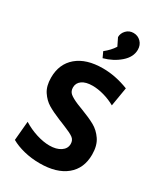

<svg xmlns="http://www.w3.org/2000/svg" viewBox="-234 -1056 1009 1166"><g transform="rotate(30 270.5 -472.5)"><path d="M45 -35 57 -169Q102 -141 151.5 -125.5Q201 -110 243 -110Q291 -110 321 -130Q351 -150 351 -183Q351 -210 331 -224.5Q311 -239 268 -256L244 -266Q239 -268 233 -270.5Q227 -273 219 -276Q163 -299 129 -319.5Q95 -340 70.5 -377Q46 -414 46 -473Q46 -569 111 -624Q176 -679 292 -679Q380 -679 472 -643L450 -511Q413 -532 370.5 -544Q328 -556 290 -556Q243 -556 217 -537.5Q191 -519 191 -488Q191 -461 209 -446Q227 -431 267 -414L308 -398Q366 -376 404 -355Q442 -334 469 -294.5Q496 -255 496 -192Q496 -95 430 -41Q364 13 246 13Q188 13 135.5 0Q83 -13 45 -35ZM240 -770Q279 -801 301 -836L275 -889Q275 -916 295 -937Q315 -958 345 -958Q376 -958 397 -936.5Q418 -915 418 -882Q418 -831 371 -790Q324 -749 258 -731Z"/></g></svg>

Font: Secular One
Style: Regular
Weight: 400
Designer: Michal Sahar
Foundry: Hagilda
Version: Version 1.000